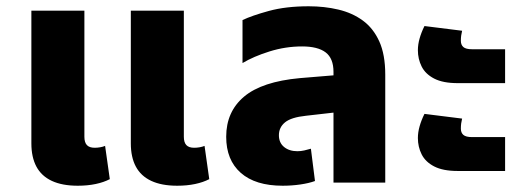

<svg xmlns="http://www.w3.org/2000/svg" viewBox="-20 -582 1675 612"><path d="M228 10Q178 10 145 -5.5Q112 -21 96 -51Q80 -81 80 -125V-548H249V-146Q249 -128 257 -119.5Q265 -111 282 -111Q290 -111 299 -112.5Q308 -114 315 -117L330 -11Q311 -1 285 4.5Q259 10 228 10ZM545 10Q495 10 462 -5.5Q429 -21 413 -51Q397 -81 397 -125V-548H566V-146Q566 -128 574 -119.5Q582 -111 599 -111Q607 -111 616 -112.5Q625 -114 632 -117L647 -11Q628 -1 602 4.5Q576 10 545 10Z M1043 0V-353Q1043 -396 1018 -415Q993 -434 943 -434Q890 -434 839 -418Q788 -402 753 -381V-518Q782 -532 836.5 -547Q891 -562 964 -562Q1014 -562 1058.5 -551.5Q1103 -541 1136.5 -516.5Q1170 -492 1189 -450Q1208 -408 1208 -344V0ZM881 10Q794 10 747.5 -31Q701 -72 701 -146Q701 -226 758 -274Q815 -322 936 -333L1069 -344V-226L955 -213Q908 -208 888.5 -192Q869 -176 869 -151Q869 -127 885.5 -113.5Q902 -100 928 -100Q939 -100 950 -102.5Q961 -105 971 -108L984 -5Q965 2 937.5 6Q910 10 881 10Z M1439 -317Q1392 -317 1364 -331.5Q1336 -346 1324 -370Q1312 -394 1312 -422Q1312 -440 1317.5 -459.5Q1323 -479 1333 -499L1453 -484Q1451 -476 1450 -468.5Q1449 -461 1449 -452Q1449 -439 1457 -432Q1465 -425 1485 -425H1590V-317ZM1439 -37Q1392 -37 1364 -51.5Q1336 -66 1324 -90Q1312 -114 1312 -142Q1312 -160 1317.5 -179.5Q1323 -199 1333 -219L1453 -204Q1451 -196 1450 -188.5Q1449 -181 1449 -172Q1449 -159 1457 -152Q1465 -145 1485 -145H1590V-37Z"/></svg>

Font: Noto Sans Thai ExtraBold
Style: Regular
Weight: 800
Version: Version 2.001